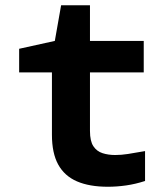

<svg xmlns="http://www.w3.org/2000/svg" viewBox="-20 -702 640 732"><path d="M391 10Q321 10 273.5 -10.5Q226 -31 202 -74.5Q178 -118 178 -188V-426H53V-516L189 -546L213 -682H323V-546H528V-426H323V-203Q323 -164 336 -144.5Q349 -125 371 -118Q393 -111 419 -111Q443 -111 468 -115Q493 -119 533 -126V-12Q496 0 460.5 5Q425 10 391 10Z"/></svg>

Font: Noto Sans Mono
Style: Bold
Weight: 700
Designer: Monotype Design Team
Foundry: Monotype Imaging Inc.
Version: Version 2.014